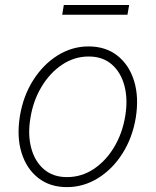

<svg xmlns="http://www.w3.org/2000/svg" viewBox="-20 -740 625 771"><path d="M248.6 11.4Q180.4 11.4 133.3 -25.6Q86.3 -62.5 66.4 -127Q46.5 -191.4 60 -274.5Q73.5 -355.5 113.6 -418.5Q153.8 -481.5 211.6 -517.6Q269.5 -553.6 335.6 -553.6Q404.5 -553.6 451.5 -516.5Q498.6 -479.4 518.5 -414.8Q538.4 -350.1 525.2 -267Q511.7 -186.4 471.6 -123.4Q431.5 -60.4 373.4 -24.5Q315.3 11.4 248.6 11.4ZM248.9 -28.8Q307.5 -28.8 356.5 -61.4Q405.5 -94.1 438.7 -149.9Q471.9 -205.6 483 -274.5Q494 -341.3 479.8 -395.2Q465.6 -449.2 429 -481.2Q392.4 -513.1 336.3 -513.1Q278.4 -513.1 229.2 -480.1Q180 -447.1 146.7 -391.3Q113.3 -335.6 102.3 -267Q90.9 -200.6 105.1 -146.5Q119.3 -92.3 156.1 -60.5Q192.8 -28.8 248.9 -28.8ZM498.6 -719.8 491.8 -680.8H229.8L236.2 -719.8Z"/></svg>

Font: Inter UI Extra Light
Style: Italic
Weight: 200
Italic angle: -9.39999°
Designer: Rasmus Andersson
Foundry: rsms
Version: 3.2;8d6f07862